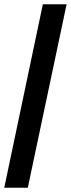

<svg xmlns="http://www.w3.org/2000/svg" viewBox="-24 -756 334 905"><path d="M-4 129 178 -736H290L107 129Z"/></svg>

Font: Wix Madefor Text SemiBold
Style: Italic
Weight: 600
Italic angle: -12°
Designer: Dalton Maag Ltd
Foundry: Dalton Maag Ltd
Version: Version 3.100